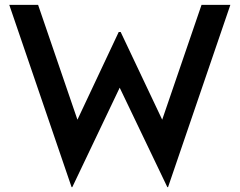

<svg xmlns="http://www.w3.org/2000/svg" viewBox="-20 -726 981 786"><path d="M18 -706H136L297 -236L466 -595H474L644 -236L805 -706H923L668 40H665L470 -367L276 40H273Z"/></svg>

Font: Lineal Medium
Style: Regular
Weight: 600
Designer: Created by Frank Adebiaye with contributions from Anton Moglia & Ariel Martín Pérez
Created by Frank ADEBIAYE with FontF
Foundry: Velvetyne Type Foundry
Version: Version 2.000